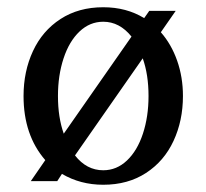

<svg xmlns="http://www.w3.org/2000/svg" viewBox="-20 -500 570 530"><path d="M151 -20 138 0H65L105 -58Q45 -127 45 -235Q45 -303 71 -359Q97 -415 147 -447.5Q197 -480 265 -480Q329 -480 378 -450L392 -470H465L424 -411Q453 -378 469 -332.5Q485 -287 485 -235Q485 -167 459 -111Q433 -55 383 -22.5Q333 10 265 10Q202 10 151 -20ZM343 -399Q310 -440 265 -440Q228 -440 199.5 -413Q171 -386 155.5 -339Q140 -292 140 -235Q140 -176 156 -131ZM390 -235Q390 -294 374 -339L187 -71Q219 -30 265 -30Q302 -30 330.5 -57Q359 -84 374.5 -131Q390 -178 390 -235Z"/></svg>

Font: El Messiri
Style: Regular
Weight: 400
Designer: Mohamed Gaber
Foundry: Kief Type Foundry
Version: Version 2.006